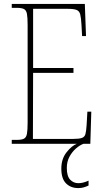

<svg xmlns="http://www.w3.org/2000/svg" viewBox="-20 -734 530 980"><path d="M40 0V-20H65Q90 -20 102 -26Q114 -32 117.5 -51Q121 -70 121 -108V-606Q121 -645 117.5 -663.5Q114 -682 102 -688Q90 -694 65 -694H40V-714H413L419 -550H399L396 -606Q394 -643 389.5 -660.5Q385 -678 370.5 -683.5Q356 -689 325 -689H149V-387H355V-362H149L148 -25H354Q384 -25 398 -30Q412 -35 416 -49.5Q420 -64 422 -94L426 -164H446L441 0ZM379 226Q341 226 317 202Q293 178 293 127Q293 77 319.5 43.5Q346 10 372 0H406Q387 7 367.5 24Q348 41 334.5 66Q321 91 321 123Q321 165 338 183Q355 201 380 201Q404 201 432 188V213Q419 219 407 222.5Q395 226 379 226Z"/></svg>

Font: Noto Serif Tamil Condensed Thin
Style: Italic
Weight: 100
Width: 3
Italic angle: -12°
Designer: Indian Type Foundry, Tom Grace, and the Monotype Design Team
Foundry: Monotype Imaging Inc.
Version: Version 2.003; ttfautohint (v1.8.4.7-5d5b)